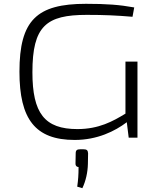

<svg xmlns="http://www.w3.org/2000/svg" viewBox="-20 -722 843 1007"><path d="M701 -399H638V-126C572 -86 499 -45 386 -45C214 -45 150 -128 150 -343C150 -586 223 -644 435 -644C526 -644 593 -641 675 -634L684 -683C607 -697 538 -702 431 -702C173 -702 82 -616 82 -346C82 -98 164 12 372 12C490 12 583 -34 645 -81L655 0H701ZM400 61C384 61 377 66 377 82L376 135C375 147 382 154 392 154C392 197 390 221 385 257L412 265C430 227 440 182 441 138L442 82C441 66 435 61 418 61Z"/></svg>

Font: Exo 2 Light Expanded
Style: Regular
Weight: 300
Width: 7
Designer: Natanael Gama
Version: Version 1.001;PS 001.001;hotconv 1.0.70;makeotf.lib2.5.58329